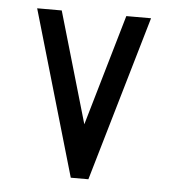

<svg xmlns="http://www.w3.org/2000/svg" viewBox="-43 -540 536 593"><g transform="rotate(5 225.0 -244.0)"><path d="M197.8 12.2 48.8 -500H125L225.1 -155.8L325.2 -500H401.9L252.4 12.2Z"/></g></svg>

Font: Anka/Coder Narrow
Style: Regular
Weight: 400
Width: 3
Monospace: yes
Version: Version 001.100